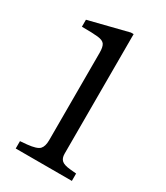

<svg xmlns="http://www.w3.org/2000/svg" viewBox="-178 -783 742 859"><g transform="rotate(30 192.5 -353.5)"><path d="M50 0V-38L85 -41Q134 -46 147.5 -60.5Q161 -75 161 -107V-559Q161 -588 152.5 -601Q144 -614 116.5 -617Q89 -620 34 -620V-656L237 -707H251V-89Q251 -66 263.5 -55Q276 -44 308 -41L340 -38V0Z"/></g></svg>

Font: Hedvig Letters Serif 14pt
Style: Regular
Weight: 400
Designer: Alexander Örn & Tor Weibull
Foundry: Kanon Foundry
Version: Version 1.000; ttfautohint (v1.8.4.7-5d5b)